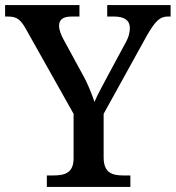

<svg xmlns="http://www.w3.org/2000/svg" viewBox="-24 -734 690 754"><path d="M160 0H488V-45H461C418 -45 383 -54 383 -116V-287L551 -591C585 -651 604 -669 634 -669H646V-714H397V-669H425C464 -669 486 -654 486 -624C486 -609 482 -588 468 -564L406 -449C384 -407 359 -363 347 -334C336 -365 322 -404 299 -444L225 -580C217 -595 208 -615 208 -633C208 -653 219 -669 256 -669H288V-714H-4V-669H9C45 -669 59 -654 80 -616L265 -287V-112C265 -54 229 -45 185 -45H160Z"/></svg>

Font: Noto Serif Myanmar Medium
Style: Regular
Weight: 500
Designer: Ben Mitchell and the Monotype Design Team
Foundry: Monotype Imaging Inc.
Version: Version 2.106